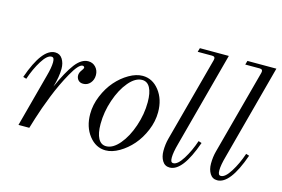

<svg xmlns="http://www.w3.org/2000/svg" viewBox="-93 -915 1657 1129"><g transform="rotate(15 735.5 -350.0)"><path d="M58.1 -273.9 38.1 -279.8Q104 -467.8 183.1 -467.8Q211.9 -467.8 227.5 -443.4Q243.2 -418.9 243.2 -383.8Q243.2 -335.9 224.1 -271Q267.6 -369.1 305.2 -418.5Q342.8 -467.8 384.8 -467.8Q412.1 -467.8 430.2 -448.2Q448.2 -428.7 448.2 -399.9Q448.2 -371.6 431.2 -351.8Q414.1 -332 388.2 -332Q368.7 -332 357.9 -344Q347.2 -356 347.2 -373Q347.2 -388.2 358.6 -403.6Q370.1 -418.9 370.1 -423.8Q370.1 -428.2 366.7 -431.2Q363.3 -434.1 358.9 -434.1Q334.5 -434.1 293.9 -361.8Q253.4 -289.6 221.2 -208.3Q189 -127 168.9 -62L149.9 0H84L169.9 -321.8Q185.1 -376 185.1 -408.2Q185.1 -424.3 181.2 -431.2Q177.2 -438 168 -438Q142.1 -438 110.8 -388.2Q79.6 -338.4 58.1 -273.9Z M613.8 -12.2Q654.8 -12.2 694.6 -59.3Q734.4 -106.4 759 -179.4Q783.7 -252.4 783.7 -325.2Q783.7 -382.3 767.1 -413.1Q750.5 -443.8 718.8 -443.8Q677.7 -443.8 637.9 -396.7Q598.1 -349.6 573.5 -276.6Q548.8 -203.6 548.8 -130.9Q548.8 -73.7 565.4 -43Q582 -12.2 613.8 -12.2ZM616.7 12.2Q557.1 12.2 515.9 -40.3Q474.6 -92.8 474.6 -171.9Q474.6 -227.5 497.6 -282.7Q520.5 -337.9 555.4 -377.9Q590.3 -418 633.5 -442.9Q676.8 -467.8 715.8 -467.8Q775.9 -467.8 816.9 -415.3Q857.9 -362.8 857.9 -284.2Q857.9 -228.5 835 -173.3Q812 -118.2 777.1 -78.1Q742.2 -38.1 699 -12.9Q655.8 12.2 616.7 12.2Z M1131.8 -182.1 1151.4 -175.8Q1085.4 12.2 1006.8 12.2Q977.5 12.2 962.2 -12.7Q946.8 -37.6 946.8 -73.2Q946.8 -114.3 956.5 -149.9L1094.7 -666Q1100.1 -688 1078.6 -688H990.7L997.6 -711.9H1173.8L1019.5 -133.8Q1004.4 -79.6 1004.4 -47.9Q1004.4 -31.7 1008.3 -24.9Q1012.2 -18.1 1021.5 -18.1Q1047.4 -18.1 1078.9 -68.1Q1110.4 -118.2 1131.8 -182.1Z M1421.4 -182.1 1440.9 -175.8Q1375 12.2 1296.4 12.2Q1267.1 12.2 1251.7 -12.7Q1236.3 -37.6 1236.3 -73.2Q1236.3 -114.3 1246.1 -149.9L1384.3 -666Q1389.6 -688 1368.2 -688H1280.3L1287.1 -711.9H1463.4L1309.1 -133.8Q1293.9 -79.6 1293.9 -47.9Q1293.9 -31.7 1297.9 -24.9Q1301.8 -18.1 1311 -18.1Q1336.9 -18.1 1368.4 -68.1Q1399.9 -118.2 1421.4 -182.1Z"/></g></svg>

Font: Flanker Steampunk
Style: Italic
Weight: 400
Italic angle: -12°
Designer: Alexey Kryukov, Leonardo Di Lena
Foundry: Alexey Kryukov, Leonardo Di Lena
Version: 1.210